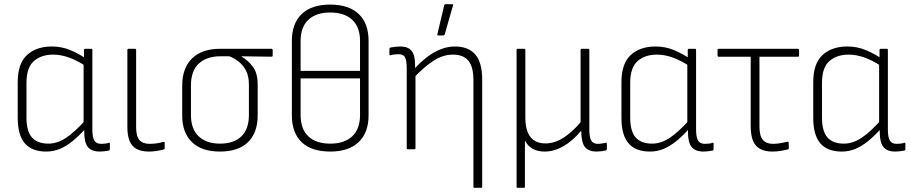

<svg xmlns="http://www.w3.org/2000/svg" viewBox="-20 -716 4368 921"><path d="M202 11Q133 11 99 -28.5Q65 -68 65 -151V-322Q65 -411 109.5 -452Q154 -493 229 -493Q276 -493 317.5 -475.5Q359 -458 389 -437L391 -399Q350 -426 311 -440Q272 -454 235 -454Q178 -454 142.5 -423Q107 -392 107 -318V-151Q107 -87 133 -57Q159 -27 212 -27Q255 -27 297 -55Q339 -83 391 -141V-100Q359 -64 328 -39Q297 -14 266.5 -1.5Q236 11 202 11ZM459 11Q419 11 401.5 -11Q384 -33 384 -84V-106L381 -120V-413L383 -428V-476Q383 -482 389 -482H418Q423 -482 423 -476V-95Q423 -58 432.5 -42Q442 -26 465 -26Q473 -26 483 -27Q493 -28 502 -31Q507 -33 507 -27V0Q507 4 503 6Q494 8 481.5 9.5Q469 11 459 11Z M694 11Q659 11 636 -1Q613 -13 602 -39Q591 -65 591 -106V-476Q591 -482 596 -482H627Q633 -482 633 -476V-106Q633 -62 649 -44Q665 -26 698 -26Q716 -26 732 -28.5Q748 -31 763 -35Q770 -37 770 -31V-4Q770 0 764 2Q752 5 732.5 8Q713 11 694 11Z M1035 11Q947 11 900.5 -34.5Q854 -80 854 -162V-305Q854 -389 901 -435.5Q948 -482 1037 -482H1282Q1288 -482 1288 -476V-449Q1288 -444 1282 -444L1138 -446V-445Q1169 -427 1192.5 -396.5Q1216 -366 1216 -310V-162Q1216 -80 1170 -34.5Q1124 11 1035 11ZM1035 -27Q1102 -27 1138 -62Q1174 -97 1174 -164V-310Q1174 -351 1160 -377.5Q1146 -404 1124 -421Q1102 -438 1080 -446H1037Q972 -446 934 -411.5Q896 -377 896 -306V-164Q896 -97 933 -62Q970 -27 1035 -27Z M1564 -694Q1653 -694 1700.5 -649Q1748 -604 1748 -520V-163Q1748 -80 1700.5 -34.5Q1653 11 1564 11Q1474 11 1427 -34Q1380 -79 1380 -163V-520Q1380 -603 1427 -648.5Q1474 -694 1564 -694ZM1564 -656Q1496 -656 1459 -621Q1422 -586 1422 -519V-376H1707V-520Q1707 -586 1669.5 -621Q1632 -656 1564 -656ZM1564 -27Q1632 -27 1669.5 -62Q1707 -97 1707 -164V-340H1422V-164Q1422 -97 1459 -62Q1496 -27 1564 -27Z M2256 185Q2251 185 2251 180V-331Q2251 -395 2227 -424.5Q2203 -454 2152 -454Q2105 -454 2059.5 -424.5Q2014 -395 1964 -342V-382Q1997 -418 2029 -442.5Q2061 -467 2094.5 -480Q2128 -493 2162 -493Q2227 -493 2260 -454.5Q2293 -416 2293 -334V180Q2293 185 2287 185ZM1937 0Q1931 0 1931 -5V-388Q1931 -424 1923.5 -440Q1916 -456 1892 -456Q1884 -456 1873.5 -455Q1863 -454 1854 -451Q1848 -450 1848 -455V-481Q1848 -487 1853 -488Q1863 -490 1876.5 -491.5Q1890 -493 1901 -493Q1937 -493 1954 -472.5Q1971 -452 1971 -405V-380L1973 -361V-5Q1973 0 1968 0ZM2082 -546Q2077 -546 2078 -552L2111 -691Q2112 -696 2117 -696H2149Q2155 -696 2153 -690L2113 -550Q2111 -546 2107 -546Z M2463 185Q2458 185 2458 180V-476Q2458 -482 2463 -482H2494Q2500 -482 2500 -476V-153Q2500 -90 2524.5 -59Q2549 -28 2596 -28Q2641 -28 2684 -56Q2727 -84 2765 -130V-476Q2765 -482 2771 -482H2802Q2807 -482 2807 -476V-95Q2807 -58 2816 -42Q2825 -26 2848 -26Q2857 -26 2866 -27.5Q2875 -29 2885 -31Q2891 -33 2891 -27V0Q2891 4 2885 6Q2877 8 2865 9.5Q2853 11 2842 11Q2804 11 2786.5 -10Q2769 -31 2768 -87V-89Q2727 -40 2682.5 -14.5Q2638 11 2593 11Q2525 11 2498 -42V180Q2498 185 2493 185Z M3098 11Q3029 11 2995 -28.5Q2961 -68 2961 -151V-322Q2961 -411 3005.5 -452Q3050 -493 3125 -493Q3172 -493 3213.5 -475.5Q3255 -458 3285 -437L3287 -399Q3246 -426 3207 -440Q3168 -454 3131 -454Q3074 -454 3038.5 -423Q3003 -392 3003 -318V-151Q3003 -87 3029 -57Q3055 -27 3108 -27Q3151 -27 3193 -55Q3235 -83 3287 -141V-100Q3255 -64 3224 -39Q3193 -14 3162.5 -1.5Q3132 11 3098 11ZM3355 11Q3315 11 3297.5 -11Q3280 -33 3280 -84V-106L3277 -120V-413L3279 -428V-476Q3279 -482 3285 -482H3314Q3319 -482 3319 -476V-95Q3319 -58 3328.5 -42Q3338 -26 3361 -26Q3369 -26 3379 -27Q3389 -28 3398 -31Q3403 -33 3403 -27V0Q3403 4 3399 6Q3390 8 3377.5 9.5Q3365 11 3355 11Z M3685 11Q3650 11 3626.5 -1.5Q3603 -14 3592 -41Q3581 -68 3581 -111V-444H3427Q3422 -444 3422 -450V-476Q3422 -482 3427 -482H3808Q3813 -482 3813 -476V-450Q3813 -444 3808 -444H3623V-109Q3623 -64 3639.5 -45Q3656 -26 3687 -26Q3707 -26 3725 -29.5Q3743 -33 3757 -36Q3763 -38 3763 -32L3764 -5Q3764 0 3758 1Q3746 4 3727 7.5Q3708 11 3685 11Z M4018 11Q3949 11 3915 -28.5Q3881 -68 3881 -151V-322Q3881 -411 3925.5 -452Q3970 -493 4045 -493Q4092 -493 4133.5 -475.5Q4175 -458 4205 -437L4207 -399Q4166 -426 4127 -440Q4088 -454 4051 -454Q3994 -454 3958.5 -423Q3923 -392 3923 -318V-151Q3923 -87 3949 -57Q3975 -27 4028 -27Q4071 -27 4113 -55Q4155 -83 4207 -141V-100Q4175 -64 4144 -39Q4113 -14 4082.5 -1.5Q4052 11 4018 11ZM4275 11Q4235 11 4217.5 -11Q4200 -33 4200 -84V-106L4197 -120V-413L4199 -428V-476Q4199 -482 4205 -482H4234Q4239 -482 4239 -476V-95Q4239 -58 4248.5 -42Q4258 -26 4281 -26Q4289 -26 4299 -27Q4309 -28 4318 -31Q4323 -33 4323 -27V0Q4323 4 4319 6Q4310 8 4297.5 9.5Q4285 11 4275 11Z"/></svg>

Font: Sofia Sans Semi Condensed ExtraLight
Style: Regular
Weight: 250
Version: Version 4.100